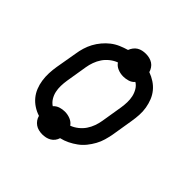

<svg xmlns="http://www.w3.org/2000/svg" viewBox="-162 -727 925 925"><g transform="rotate(45 300.0 -265.0)"><path d="M248 49Q236 49 223.5 46Q211 43 201 36Q191 29 184 19Q177 9 174 -3Q152 -10 133 -22.5Q114 -35 100 -52Q86 -69 77.5 -90Q69 -111 65.5 -134.5Q62 -158 63 -182Q64 -206 68 -230L87 -340Q90 -361 96.5 -382.5Q103 -404 113.5 -423.5Q124 -443 139 -461Q154 -479 172 -493Q190 -507 211 -516Q232 -525 253 -531Q257 -542 264.5 -552Q272 -562 282 -568Q292 -574 303.5 -576.5Q315 -579 327 -579Q340 -579 352 -576Q364 -573 374 -566.5Q384 -560 391 -549.5Q398 -539 401 -528Q423 -520 442 -507.5Q461 -495 475 -478Q489 -461 497.5 -440Q506 -419 510 -395.5Q514 -372 512.5 -348Q511 -324 507 -300L489 -190Q485 -169 479 -148Q473 -127 462 -107Q451 -87 436.5 -69Q422 -51 403.5 -37.5Q385 -24 364.5 -14Q344 -4 322 1Q319 12 311.5 22Q304 32 293.5 38Q283 44 271.5 46.5Q260 49 248 49ZM314 -76Q333 -83 350 -96.5Q367 -110 378.5 -127Q390 -144 397 -163.5Q404 -183 407 -202L425 -312Q428 -331 428.5 -350.5Q429 -370 425 -388Q421 -406 411.5 -422Q402 -438 387 -447Q376 -434 359.5 -429Q343 -424 327 -424Q307 -424 289 -431.5Q271 -439 261 -454Q242 -447 225 -433.5Q208 -420 196.5 -403Q185 -386 178 -366.5Q171 -347 168 -328L150 -218Q147 -199 146.5 -179.5Q146 -160 150 -142Q154 -124 163.5 -108.5Q173 -93 188 -83Q200 -96 216 -101Q232 -106 248 -106Q268 -106 286 -98.5Q304 -91 314 -76Z"/></g></svg>

Font: Iosevka Slab Extended Oblique
Style: Regular
Weight: 400
Width: 7
Italic angle: -9°
Monospace: yes
Designer: Belleve Invis
Foundry: Belleve Invis
Version: Version 11.1.0; ttfautohint (v1.8.3)